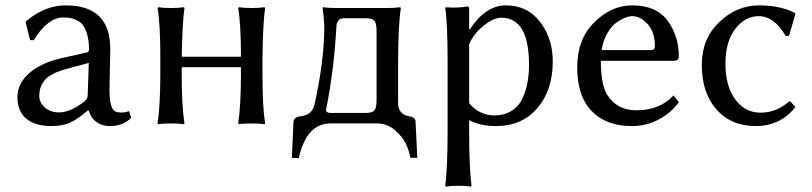

<svg xmlns="http://www.w3.org/2000/svg" viewBox="-20 -459 3020 714"><path d="M310.1 -225.1 225.1 -202.1Q169.9 -187 147.9 -162.6Q126 -138.2 126 -102.1Q126 -78.1 146.5 -59.6Q167 -41 200.2 -41Q240.2 -41 292 -80.1Q306.2 -89.8 306.2 -106ZM310.1 -47.9H306.2Q266.1 -13.7 238.5 -2Q210.9 9.8 169.9 9.8Q111.8 9.8 78.4 -17.1Q44.9 -43.9 44.9 -98.1Q44.9 -148.9 89.4 -187.5Q133.8 -226.1 210.9 -243.2L304.2 -264.2Q311 -266.1 311 -275.9Q311 -308.1 304 -331.5Q296.9 -355 287.8 -366.5Q278.8 -377.9 263.9 -384.5Q249 -391.1 239 -392.6Q229 -394 214.8 -394Q157.7 -394 105 -309.1L91.8 -310.1L75.2 -377L78.1 -380.9Q147 -439 225.1 -439Q390.1 -439 390.1 -276.9Q390.1 -273.4 389.6 -252.7Q389.2 -231.9 388.7 -208.3Q388.2 -184.6 387.7 -160.2Q387.2 -135.7 387.2 -126Q387.2 -63 403.8 -47.9Q412.1 -40.5 433.1 -40.5Q445.3 -40.5 460 -45.9L467.8 -21Q438.5 9.8 388.2 9.8Q359.9 9.8 339.1 -4.9Q318.4 -19.5 310.1 -47.9Z M576.2 -250Q576.2 -369.1 565.9 -429.2L567.9 -432.1Q585.9 -429.2 616 -429.2Q646 -429.2 664.1 -432.1L666 -429.2Q658.2 -376 655.8 -250V-248H876V-250Q876 -369.1 865.7 -429.2L868.2 -432.1Q886.2 -429.2 916 -429.2Q945.8 -429.2 963.9 -432.1L965.8 -429.2Q958 -376 956.1 -250V-179.2Q956.1 -63 965.8 0L963.9 2.9Q945.8 0 915.8 0Q885.7 0 868.2 2.9L865.7 0Q875.5 -60.1 876 -179.2V-209H655.8V-179.2Q655.8 -63 666 0L664.1 2.9Q646 0 616 0Q585.9 0 567.9 2.9L565.9 0Q575.7 -60.1 576.2 -179.2Z M1192.4 -50.8Q1192.4 -38.6 1211.4 -39.1H1340.3Q1366.2 -39.1 1373.3 -49.6Q1380.4 -60.1 1380.4 -87.9V-341.8Q1380.4 -369.6 1373.5 -380.4Q1366.7 -391.1 1340.3 -391.1H1259.3Q1244.1 -391.1 1237.8 -381.6Q1231.4 -372.1 1231.4 -365.2Q1225.6 -265.1 1215.6 -190.7Q1205.6 -116.2 1199 -85Q1192.4 -53.7 1192.4 -50.8ZM1186 -364.3Q1183.6 -402.3 1179.7 -429.2L1181.6 -432.1Q1199.7 -429.2 1229.5 -429.2H1420.4Q1450.2 -429.2 1468.3 -432.1L1470.7 -429.2Q1460.9 -366.2 1460.4 -229V-76.2Q1460.4 -34.2 1500.5 -26.9Q1525.4 -22.9 1525.4 -5.9L1531.7 127.9H1506.3Q1501.5 102.1 1489.5 75.9Q1477.5 49.8 1448.5 24.9Q1419.4 0 1381.3 0H1209.5Q1119.6 0 1091.3 128.9L1065.4 127.9L1071.3 -4.9Q1072.3 -23.9 1099.6 -26.9Q1140.6 -31.7 1149.4 -69.8Q1186.5 -235.4 1186 -364.3Z M1724.6 -293.9V-75.2Q1762.7 -30.3 1817.4 -29.8Q1855.5 -29.8 1882.6 -46.9Q1909.7 -64 1923.1 -93.5Q1936.5 -123 1941.9 -153.6Q1947.3 -184.1 1947.3 -217.8Q1947.3 -392.6 1844.7 -393.1Q1814.9 -393.1 1777.8 -363Q1740.7 -333 1724.6 -293.9ZM1724.6 -352.1 1726.6 -349.1Q1785.6 -439 1861.3 -439Q1941.4 -439 1988.5 -377.4Q2035.6 -315.9 2035.6 -231Q2035.6 -124 1978.5 -57.1Q1921.4 9.8 1823.7 9.8Q1765.6 9.8 1724.6 -12.2V32.2Q1724.6 161.1 1733.4 231.9L1731.4 234.9Q1713.4 231.9 1684.3 231.9Q1655.3 231.9 1637.7 234.9L1635.7 231.9Q1644.5 165 1644.5 32.2V-234.9Q1644.5 -373 1635.7 -429.2L1637.7 -432.1Q1681.6 -428.2 1718.3 -435.1Q1724.1 -435.1 1724.6 -424.8Z M2217.3 -272.9H2401.4Q2415.5 -272.9 2415.5 -287.1Q2415.5 -338.9 2388.9 -368.9Q2362.3 -398.9 2331.1 -398.9Q2319.8 -398.9 2305.7 -393.6Q2291.5 -388.2 2272.9 -375.5Q2254.4 -362.8 2238.8 -335.9Q2223.1 -309.1 2217.3 -272.9ZM2484.4 -104 2504.4 -79.1Q2475.6 -39.1 2429.4 -14.6Q2383.3 9.8 2330.1 9.8Q2226.1 9.8 2171.4 -56.2Q2126.5 -110.4 2126.5 -209Q2126.5 -313 2189.9 -376Q2253.4 -439 2331.1 -439Q2420.9 -439 2462.6 -382.1Q2504.4 -325.2 2504.4 -250Q2504.4 -232.9 2486.3 -232.9H2214.4Q2214.4 -144 2238.3 -106Q2274.4 -48.8 2347.2 -48.8Q2433.6 -48.8 2484.4 -104Z M2801.8 -398.9Q2750 -398.9 2713.9 -351.1Q2677.7 -303.2 2677.7 -223.1Q2677.7 -138.2 2714.4 -89.1Q2751 -40 2807.6 -40Q2867.7 -40 2914.6 -82H2918.9L2938 -61Q2881.8 9.8 2790.5 9.8Q2698.7 9.8 2644.3 -52Q2589.8 -113.8 2589.8 -217.8Q2589.8 -314.9 2654.8 -377Q2719.7 -439 2802.7 -439Q2881.8 -439 2935.5 -411.1L2938 -408.2L2914.6 -326.2L2901.9 -325.2Q2858.9 -398.9 2801.8 -398.9Z"/></svg>

Font: Biolilbert
Style: Regular
Weight: 400
Designer: Philipp H. Poll
Foundry: Philipp H. Poll
Version: Version 1.1.0